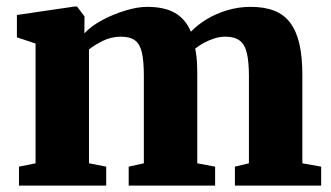

<svg xmlns="http://www.w3.org/2000/svg" viewBox="-20 -582 1038 602"><path d="M39.5 0V-59.5L91.5 -70V-445.5L33 -465V-535L213.5 -561.5H221.5L245 -530.5L244.5 -477.5Q266.5 -501 301.5 -519.5Q336.5 -538 374 -549.2Q411.5 -560.5 441 -560.5Q496 -560.5 529 -541.2Q562 -522 578.5 -482.5Q599.5 -504.5 629 -522.2Q658.5 -540 693.8 -550.2Q729 -560.5 765.5 -560.5Q809 -560.5 839.8 -548.5Q870.5 -536.5 890 -510.5Q909.5 -484.5 918.8 -444Q928 -403.5 928 -346.5V-70L987 -59.5V0H716.5V-59.5L760.5 -70V-342.5Q760.5 -388 754 -415.5Q747.5 -443 731.2 -455Q715 -467 686.5 -467Q669 -467 651.2 -461.2Q633.5 -455.5 618.2 -447Q603 -438.5 592 -429.5Q594.5 -418 596 -404.8Q597.5 -391.5 598 -377.5Q598.5 -363.5 598.5 -348.5V-70L654.5 -59.5V0H383.5V-59.5L431 -70V-345.5Q431 -390 425 -416.8Q419 -443.5 403.5 -455.2Q388 -467 359 -467Q329 -467 302.2 -453.8Q275.5 -440.5 259 -427V-70L313 -59.5V0Z"/></svg>

Font: Merriweather 36pt Black
Style: Regular
Weight: 900
Version: Version 2.100